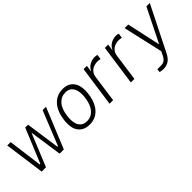

<svg xmlns="http://www.w3.org/2000/svg" viewBox="94 -1341 2319 2319"><g transform="rotate(-45 1254.0 -181.0)"><path d="M144.5 0 73.5 -517H131.5L189 -76.5H198.5L380.5 -517H428.5L491.5 -78H501L677.5 -517H735L522.5 0H451L390 -420L218 0Z M957 10Q860 10 809.8 -56.8Q759.5 -123.5 777.5 -256.5Q788 -338 820.2 -398.8Q852.5 -459.5 905 -493.2Q957.5 -527 1029 -527Q1125 -527 1174.2 -459.2Q1223.5 -391.5 1206 -256.5Q1195 -177 1163.5 -117Q1132 -57 1080.2 -23.5Q1028.5 10 957 10ZM965 -42.5Q1035.5 -42.5 1083.8 -97.2Q1132 -152 1146 -258Q1154.5 -321 1144.5 -369.8Q1134.5 -418.5 1104.5 -446.2Q1074.5 -474 1021.5 -474Q949.5 -474 900.8 -419.5Q852 -365 838 -258Q830 -195 839.8 -146.5Q849.5 -98 880.2 -70.2Q911 -42.5 965 -42.5Z M1304 0 1377 -517H1433.5L1421.5 -430Q1447.5 -484 1490.2 -505.5Q1533 -527 1573 -527Q1585.5 -527 1597.8 -525Q1610 -523 1617 -518.5L1608.5 -457Q1600.5 -461 1586.8 -462.8Q1573 -464.5 1564 -464.5Q1534 -466 1501.5 -455.2Q1469 -444.5 1444 -417.8Q1419 -391 1412.5 -343L1364.5 0Z M1667.5 0 1740.5 -517H1797L1785 -430Q1811 -484 1853.8 -505.5Q1896.5 -527 1936.5 -527Q1949 -527 1961.2 -525Q1973.5 -523 1980.5 -518.5L1972 -457Q1964 -461 1950.2 -462.8Q1936.5 -464.5 1927.5 -464.5Q1897.5 -466 1865 -455.2Q1832.5 -444.5 1807.5 -417.8Q1782.5 -391 1776 -343L1728 0Z M2065 165Q2027 165 2014 160Q2001 155 2001 155L2007.5 113.5L2058 114Q2107 115 2129.8 95.8Q2152.5 76.5 2164.5 53L2194 -7L2078 -517H2139.5L2234.5 -83L2450 -517H2508L2219.5 59Q2188 119 2149.8 142Q2111.5 165 2065 165Z"/></g></svg>

Font: Public Sans ExtraLight
Style: Italic
Weight: 200
Italic angle: -8°
Designer: The Public Sans project authors (U.S. Web Design System). Libre Franklin designed by Pablo Impallari and Rodrigo Fuenzal
Version: Version 1.007; ttfautohint (v1.8.1) -l 8 -r 50 -G 200 -x 14 